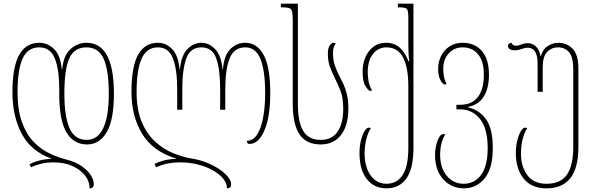

<svg xmlns="http://www.w3.org/2000/svg" viewBox="-20 -780 3248 1050"><path d="M456 10Q383 10 343.5 -56Q304 -122 304 -267V-291Q304 -401 279.5 -461Q255 -521 195 -521Q131 -521 103.5 -459.5Q76 -398 76 -277Q76 -180 99.5 -114Q123 -48 161.5 -7Q200 34 247 57Q294 80 341 92Q393 105 426.5 128.5Q460 152 476.5 178Q493 204 493 227Q493 250 470 250Q470 211 444.5 179Q419 147 375 127.5Q331 108 274 108Q234 108 202.5 116Q171 124 150 135L141 119Q161 107 193 98.5Q225 90 260 89V87Q149 46 98.5 -49Q48 -144 48 -277Q48 -414 85 -480Q122 -546 195 -546Q241 -546 276 -511.5Q311 -477 318 -400H320Q327 -477 365.5 -511.5Q404 -546 453 -546Q603 -546 603 -267Q603 -124 563.5 -57Q524 10 456 10ZM453 -521Q386 -521 359 -461Q332 -401 332 -267Q332 -144 360 -79.5Q388 -15 455 -15Q514 -15 544.5 -79Q575 -143 575 -267Q575 -395 547 -458Q519 -521 453 -521Z M1321 -546Q1386 -546 1422 -479.5Q1458 -413 1458 -271Q1458 -140 1426 -66.5Q1394 7 1345 7Q1336 7 1333 1Q1330 -5 1330 -10Q1364 -10 1386 -44Q1408 -78 1419 -137Q1430 -196 1430 -271Q1430 -396 1404 -458.5Q1378 -521 1321 -521Q1260 -521 1236 -461Q1212 -401 1212 -291V-180H1184V-291Q1184 -401 1162.5 -461Q1141 -521 1082 -521Q1021 -521 999 -461Q977 -401 977 -291V-180H949V-291Q949 -401 925.5 -461Q902 -521 844 -521Q782 -521 754.5 -459.5Q727 -398 727 -277Q727 -180 755 -113.5Q783 -47 828.5 -5.5Q874 36 925.5 57Q977 78 1023 86Q1083 95 1133 119Q1183 143 1213.5 172.5Q1244 202 1244 229Q1244 250 1221 250Q1221 221 1199.5 195.5Q1178 170 1141.5 150Q1105 130 1059.5 119Q1014 108 965 108Q925 108 889.5 116Q854 124 834 135L825 117Q847 105 876.5 97.5Q906 90 943 89V87Q816 48 757.5 -48Q699 -144 699 -277Q699 -416 735.5 -481Q772 -546 844 -546Q888 -546 921.5 -511.5Q955 -477 962 -400H964Q971 -477 1005 -511.5Q1039 -546 1082 -546Q1123 -546 1156.5 -511.5Q1190 -477 1197 -400H1199Q1205 -477 1239.5 -511.5Q1274 -546 1321 -546Z M1734 10Q1655 10 1618 -45Q1581 -100 1581 -213V-665Q1581 -702 1577 -717.5Q1573 -733 1559.5 -736.5Q1546 -740 1518 -740H1516V-760H1609V-213Q1609 -112 1638.5 -63.5Q1668 -15 1734 -15Q1796 -15 1826.5 -60.5Q1857 -106 1857 -184Q1857 -246 1842 -283.5Q1827 -321 1811 -353Q1797 -382 1785 -412.5Q1773 -443 1773 -489Q1773 -515 1782.5 -530.5Q1792 -546 1805 -546Q1812 -546 1816 -542Q1810 -535 1805.5 -522.5Q1801 -510 1801 -494Q1801 -451 1811 -422.5Q1821 -394 1834 -368Q1846 -346 1857.5 -321.5Q1869 -297 1877 -264.5Q1885 -232 1885 -185Q1885 -94 1845 -42Q1805 10 1734 10Z M2094 250Q2026 250 1986 199.5Q1946 149 1946 56Q1946 19 1954 -12.5Q1962 -44 1973.5 -63Q1985 -82 1997 -82Q2001 -82 2003.5 -81Q2006 -80 2008 -78Q1994 -59 1984 -22Q1974 15 1974 62Q1974 107 1988 144Q2002 181 2029 203Q2056 225 2093 225Q2151 225 2182 177Q2213 129 2213 30V-309Q2213 -411 2184 -466Q2155 -521 2093 -521Q2049 -521 2020 -485Q1991 -449 1991 -384Q1991 -369 1994.5 -342Q1998 -315 2014 -286Q2010 -283 2005 -283Q1995 -283 1979 -308.5Q1963 -334 1963 -389Q1963 -431 1978 -466.5Q1993 -502 2021.5 -524Q2050 -546 2091 -546Q2139 -546 2168 -517.5Q2197 -489 2214 -445H2218Q2215 -468 2214 -493Q2213 -518 2213 -544V-686Q2213 -723 2204.5 -731.5Q2196 -740 2161 -740H2156V-760H2241V30Q2241 142 2202.5 196Q2164 250 2094 250Z M2517 250Q2449 250 2404 200.5Q2359 151 2359 66Q2359 41 2365 15Q2371 -11 2381.5 -29Q2392 -47 2404 -47Q2408 -47 2410.5 -46Q2413 -45 2415 -43Q2401 -24 2394 5.5Q2387 35 2387 66Q2387 138 2423.5 181.5Q2460 225 2516 225Q2574 225 2610.5 177Q2647 129 2647 30Q2647 -77 2605 -129.5Q2563 -182 2495 -182H2476V-207H2496Q2561 -207 2593.5 -249.5Q2626 -292 2626 -372Q2626 -446 2594 -483.5Q2562 -521 2511 -521Q2463 -521 2433.5 -487.5Q2404 -454 2404 -404Q2404 -386 2407 -366Q2410 -346 2422 -321Q2418 -318 2412 -318Q2402 -318 2389 -341Q2376 -364 2376 -405Q2376 -439 2391 -471.5Q2406 -504 2436.5 -525Q2467 -546 2511 -546Q2575 -546 2614.5 -502Q2654 -458 2654 -371Q2654 -300 2627 -254Q2600 -208 2539 -195V-193Q2600 -180 2637.5 -128.5Q2675 -77 2675 30Q2675 142 2630 196Q2585 250 2517 250Z M2969 250Q2887 250 2844 197Q2801 144 2801 56Q2801 19 2809 -12.5Q2817 -44 2828.5 -63Q2840 -82 2852 -82Q2856 -82 2858.5 -81Q2861 -80 2863 -78Q2849 -59 2839 -22Q2829 15 2829 62Q2829 130 2863.5 177.5Q2898 225 2969 225Q3046 225 3080.5 175Q3115 125 3115 25V-401Q3115 -468 3092 -494.5Q3069 -521 3031 -521Q2997 -521 2972.5 -496.5Q2948 -472 2948 -411V-278H2920V-431Q2920 -477 2906 -498Q2892 -519 2867 -519Q2857 -519 2848.5 -517Q2840 -515 2832 -512Q2824 -509 2815.5 -507Q2807 -505 2798 -505Q2758 -505 2758 -529Q2758 -538 2765 -542Q2772 -546 2778 -546Q2779 -541 2784.5 -535.5Q2790 -530 2802 -530Q2810 -530 2818 -532Q2826 -534 2835 -538Q2849 -544 2867 -544Q2889 -544 2909 -527.5Q2929 -511 2936 -473H2938Q2948 -511 2976 -528.5Q3004 -546 3033 -546Q3080 -546 3111.5 -513.5Q3143 -481 3143 -407V25Q3143 250 2969 250Z"/></svg>

Font: Noto Serif Georgian ExtraCondensed Thin
Style: Regular
Weight: 100
Width: 2
Designer: Monotype Design Team, Akaki Razmadze
Foundry: Google LLC
Version: Version 2.003; ttfautohint (v1.8.4.7-5d5b)